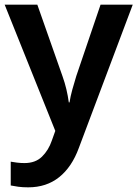

<svg xmlns="http://www.w3.org/2000/svg" viewBox="-20 -563 589 823"><path d="M0 -543H140L248 -236Q258 -208 264.5 -180.5Q271 -153 275 -124H278Q282 -150 290 -179Q298 -208 307 -237L411 -543H549L318 71Q288 153 233.5 196.5Q179 240 101 240Q77 240 58.5 237.5Q40 235 26 232V130Q37 132 52.5 134Q68 136 85 136Q132 136 160 108.5Q188 81 202 40L217 -2Z"/></svg>

Font: Noto Sans Javanese SemiBold
Style: Regular
Weight: 600
Version: Version 2.004